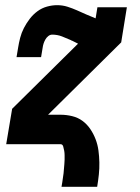

<svg xmlns="http://www.w3.org/2000/svg" viewBox="-20 -558 540 743"><path d="M218 165Q220 156 221 147.5Q222 139 223.5 130Q225 121 226 112.5Q227 104 227.5 95Q228 86 229 77.5Q230 69 230 60Q230 51 230 42.5Q230 34 228.5 25.5Q227 17 224.5 8.5Q222 0 214 0H4L27 -137L282 -389Q276 -392 270 -395Q264 -398 258 -401H257H256Q256 -401 256 -401.5Q256 -402 256 -402Q238 -410 220 -417Q202 -424 182 -424Q174 -424 167 -418.5Q160 -413 155.5 -405Q151 -397 148.5 -389Q146 -381 145 -373L139 -337H44L50 -373Q53 -392 58 -411.5Q63 -431 72.5 -449.5Q82 -468 95 -485Q108 -502 125 -514.5Q142 -527 162 -532.5Q182 -538 201 -538Q222 -538 241 -532Q260 -526 278 -518Q296 -510 314 -502Q332 -494 350 -487L357 -530H471L449 -394L166 -114H214Q237 -114 259.5 -108.5Q282 -103 299.5 -90Q317 -77 329.5 -58.5Q342 -40 350 -19Q358 2 361 24.5Q364 47 364.5 70.5Q365 94 362.5 117.5Q360 141 356 165Z"/></svg>

Font: Iosevka Slab Heavy
Style: Italic
Weight: 900
Italic angle: -9°
Monospace: yes
Designer: Belleve Invis
Foundry: Belleve Invis
Version: Version 11.1.0; ttfautohint (v1.8.3)